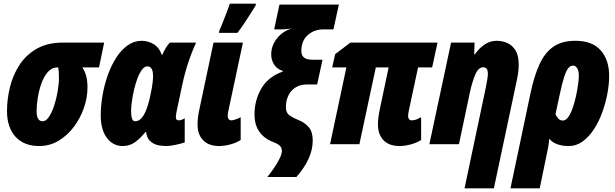

<svg xmlns="http://www.w3.org/2000/svg" viewBox="-20 -785 3348 1045"><path d="M192.9 9.8Q110.4 9.8 64.2 -41Q18.1 -91.8 18.1 -181.2Q18.1 -244.1 33.9 -309.6Q49.8 -375 85.2 -430.2Q120.6 -485.4 179.2 -519.3Q237.8 -553.2 323.2 -553.2H546.9L519 -418H428.2Q440.9 -399.4 448.5 -373.5Q456.1 -347.7 456.1 -308.1Q456.1 -253.9 436.8 -198Q417.5 -142.1 382.3 -95Q347.2 -47.9 299.1 -19Q251 9.8 192.9 9.8ZM211.9 -125Q230.5 -125 246.6 -149.2Q262.7 -173.3 274.9 -210.4Q287.1 -247.6 293.9 -288.3Q300.8 -329.1 300.8 -361.8Q300.8 -382.3 299.6 -395.5Q298.3 -408.7 296.9 -418H293Q262.2 -418 240.5 -393.3Q218.8 -368.7 205.3 -330.8Q191.9 -293 185.5 -252.4Q179.2 -211.9 179.2 -180.2Q179.2 -125 211.9 -125Z M647.9 9.8Q594.7 9.8 561.5 -34.9Q528.3 -79.6 528.3 -155.8Q528.3 -209.5 538.1 -266.4Q547.9 -323.2 566.7 -376Q585.4 -428.7 612.5 -470.9Q639.6 -513.2 674.6 -538.1Q709.5 -563 751 -563Q783.2 -563 814.2 -545.9Q845.2 -528.8 860.4 -486.8H863.3Q882.8 -530.3 904.3 -553.2H1047.4Q998 -445.8 972.2 -324.2L943.4 -189Q940.9 -178.2 939 -166.7Q937 -155.3 937 -148.9Q937 -136.7 941.9 -133.3Q946.8 -129.9 954.1 -129.9Q958.5 -129.9 966.6 -132.3Q974.6 -134.8 985.4 -141.1V-9.8Q963.4 -2.4 933.6 3.7Q903.8 9.8 888.2 9.8Q839.8 9.8 815.7 -3.9Q791.5 -17.6 783.7 -35.6Q775.9 -53.7 775.4 -65.9H771Q745.6 -33.7 716.1 -12Q686.5 9.8 647.9 9.8ZM715.3 -125Q738.8 -125 755.1 -147.9Q771.5 -170.9 782 -203.6Q792.5 -236.3 798.3 -265.1Q808.1 -311.5 810.5 -333.7Q813 -356 813 -370.1Q813 -423.8 782.2 -423.8Q766.1 -423.8 752.4 -405.3Q738.8 -386.7 727.8 -357.4Q716.8 -328.1 709.2 -294.9Q701.7 -261.7 697.5 -231.4Q693.4 -201.2 693.4 -181.2Q693.4 -125 715.3 -125Z M1173.3 9.8Q1116.2 9.8 1085.7 -21.5Q1055.2 -52.7 1055.2 -107.9Q1055.2 -127.9 1058.3 -151.4Q1061.5 -174.8 1066.4 -195.8L1142.1 -553.2H1302.2L1222.2 -178.2Q1221.7 -172.9 1220.5 -167Q1219.2 -161.1 1219.2 -152.8Q1219.2 -143.6 1224.4 -136.7Q1229.5 -129.9 1239.3 -129.9Q1248 -129.9 1263.2 -135.3Q1278.3 -140.6 1290 -147V-22.9Q1263.2 -6.3 1231.2 1.7Q1199.2 9.8 1173.3 9.8ZM1171.4 -606 1174.3 -620.1Q1179.2 -629.9 1187.3 -649.9Q1195.3 -669.9 1204.3 -693.1Q1213.4 -716.3 1220.7 -736.1Q1228 -755.9 1231 -765.1H1373L1371.1 -754.9Q1358.9 -734.4 1341.1 -706.5Q1323.2 -678.7 1304.9 -651.6Q1286.6 -624.5 1272 -606Z M1435.1 178.2Q1448.7 161.6 1467.3 135.3Q1485.8 108.9 1500 81.5Q1514.2 54.2 1514.2 35.2Q1513.7 18.6 1502.9 8.1Q1492.2 -2.4 1466.3 -12.2Q1365.2 -51.8 1365.2 -162.1Q1365.2 -239.3 1402.3 -303.2Q1439.5 -367.2 1518.1 -395L1519 -398.9Q1487.8 -408.7 1471.9 -433.6Q1456.1 -458.5 1456.1 -488.8Q1456.1 -537.1 1488 -576.7Q1520 -616.2 1568.4 -629.9Q1550.3 -627 1535.9 -626Q1521.5 -625 1506.3 -625H1472.2L1501 -759.8H1824.2L1794.9 -625H1738.3Q1690.9 -625 1655.5 -594.5Q1620.1 -564 1620.1 -506.8Q1620.1 -460 1679.2 -460H1735.4L1706.1 -325.2H1651.4Q1598.1 -325.2 1567.1 -291Q1536.1 -256.8 1536.1 -200.2Q1536.1 -170.4 1556.4 -156.5Q1576.7 -142.6 1604 -131.8Q1638.7 -118.2 1660.4 -92.8Q1682.1 -67.4 1682.1 -21Q1682.1 29.8 1659.4 79.3Q1636.7 128.9 1593.3 178.2Z M2155.3 9.8Q2098.1 9.8 2067.6 -21.5Q2037.1 -52.7 2037.1 -107.9Q2037.1 -127.9 2040.3 -151.4Q2043.5 -174.8 2048.3 -195.8L2095.2 -418H2025.4L1936 0H1776.4L1865.2 -418H1788.1L1804.2 -490.2L1887.2 -553.2H2361.3L2332 -418H2255.4L2204.1 -178.2Q2203.6 -172.9 2202.4 -167Q2201.2 -161.1 2201.2 -152.8Q2201.2 -143.6 2206.3 -136.7Q2211.4 -129.9 2221.2 -129.9Q2234.9 -129.9 2248 -135.5Q2261.2 -141.1 2272 -147V-22.9Q2245.1 -6.3 2213.1 1.7Q2181.2 9.8 2155.3 9.8Z M2508.3 240.2 2624 -308.1Q2628.4 -329.6 2631.8 -350.1Q2635.3 -370.6 2635.3 -383.8Q2635.3 -418.9 2609.9 -418.9Q2584 -418.9 2567.1 -379.6Q2550.3 -340.3 2538.1 -285.2L2478 0H2316.9L2435.1 -553.2H2563L2561 -488.8H2564Q2588.4 -523.4 2618.2 -543.2Q2647.9 -563 2683.1 -563Q2712.9 -563 2740.2 -551.3Q2767.6 -539.6 2785.4 -511.5Q2803.2 -483.4 2803.2 -433.1Q2803.2 -418 2801.3 -398.7Q2799.3 -379.4 2793.9 -353L2668 240.2Z M2758.3 240.2 2867.2 -276.9Q2887.2 -371.6 2916.3 -435.1Q2945.3 -498.5 2991.9 -530.8Q3038.6 -563 3111.3 -563Q3203.6 -563 3249.5 -511Q3295.4 -459 3295.4 -372.1Q3295.4 -327.6 3285.9 -276.1Q3276.4 -224.6 3258.1 -174.1Q3239.7 -123.5 3212.9 -82Q3186 -40.5 3151.6 -15.4Q3117.2 9.8 3075.2 9.8Q3002.9 9.8 2969.2 -29.8Q2967.8 -7.3 2963.4 16.8Q2959 41 2955.1 58.1L2917.5 240.2ZM3043.5 -128.9Q3060.1 -128.9 3073.7 -148.9Q3087.4 -168.9 3097.9 -200Q3108.4 -231 3115.7 -264.9Q3123 -298.8 3126.7 -327.9Q3130.4 -356.9 3130.4 -372.1Q3130.4 -400.9 3120.8 -414.6Q3111.3 -428.2 3100.1 -428.2Q3085.9 -428.2 3074.2 -415.3Q3062.5 -402.3 3051.3 -368.4Q3040 -334.5 3026.4 -271L3003.4 -163.1Q3008.8 -150.9 3018.6 -139.9Q3028.3 -128.9 3043.5 -128.9Z"/></svg>

Font: Open Sans Condensed ExtraBold
Style: Italic
Weight: 800
Width: 3
Italic angle: -12°
Designer: Monotype Design Team
Foundry: Monotype Imaging Inc.
Version: Version 3.003; ttfautohint (v1.8.4)